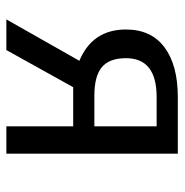

<svg xmlns="http://www.w3.org/2000/svg" viewBox="-8 -558 566 589"><g transform="rotate(90 274.5 -263.0)"><path d="M367 -270V-461H277Q158 -461 158 -367Q158 -316 185.5 -293Q213 -270 273 -270ZM451 -526V0H367V-205H247L133 0H39L166 -224Q70 -264 70 -367Q70 -444 124.5 -485Q179 -526 278 -526Z"/></g></svg>

Font: FiraSans
Style: Regular
Weight: 350
Designer: Carrois Corporate & Edenspiekermann AG
Foundry: Carrois Corporate GbR & Edenspiekermann AG
Version: Version 3.106;PS 003.106;hotconv 1.0.70;makeotf.lib2.5.58329